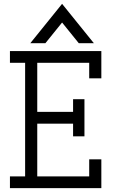

<svg xmlns="http://www.w3.org/2000/svg" viewBox="-20 -969 602 989"><path d="M136.2 -746.6 299.8 -949.2 463.4 -746.6H385.7L299.8 -853L213.9 -746.6ZM31.2 0V-60.5H109.4V-645.5H31.2V-706.1H502V-565.4H439.5V-645.5H171.9V-392.6H356.4V-458H415V-266.6H356.4V-332H171.9V-60.5H439.5V-148.4H502V0Z"/></svg>

Font: Kay Pho Du
Style: Regular
Weight: 400
Designer: Victor Gaultney, Khu Oo Reh
Foundry: SIL International
Version: Version 3.000